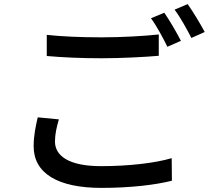

<svg xmlns="http://www.w3.org/2000/svg" viewBox="-20 -872 1040 936"><path d="M208 -702V-599C288 -592 374 -588 476 -588C570 -588 685 -594 754 -600V-704C680 -696 573 -690 476 -690C373 -690 281 -694 208 -702ZM267 -290 164 -300C155 -261 144 -213 144 -159C144 -28 260 44 475 44C616 44 740 29 818 9L817 -101C736 -77 608 -62 472 -62C318 -62 248 -111 248 -182C248 -218 256 -252 267 -290ZM781 -810 716 -783C744 -745 776 -685 796 -644L862 -673C842 -712 806 -774 781 -810ZM895 -852 831 -825C859 -788 891 -730 913 -687L978 -716C959 -752 921 -815 895 -852Z"/></svg>

Font: Noto Sans TC Medium
Style: Regular
Weight: 500
Designer: Ryoko NISHIZUKA 西塚涼子 (kana, bopomofo & ideographs); Paul D. Hunt (Latin, Greek & Cyrillic); Sandoll Communications 산돌커뮤니
Foundry: Adobe
Version: Version 2.004;hotconv 1.0.118;makeotfexe 2.5.65603